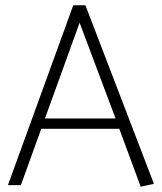

<svg xmlns="http://www.w3.org/2000/svg" viewBox="-20 -700 612 726"><path d="M417 -252H150L281 -614ZM257 -680 10 0H59L136 -213H431L512 6L562 -5L303 -680Z"/></svg>

Font: Catamaran Thin Thin
Style: Regular
Weight: 250
Version: Version 2.000